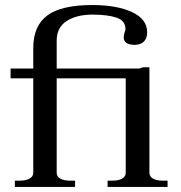

<svg xmlns="http://www.w3.org/2000/svg" viewBox="-20 -742 717 762"><path d="M39 -25H58Q82 -25 97 -33Q112 -41 112 -57V-431H22V-470H112V-551Q112 -639 167.5 -680.5Q223 -722 346 -722Q444 -722 504 -694Q564 -666 564 -614Q564 -589 550.5 -576.5Q537 -564 515 -564Q471 -564 471 -594Q471 -603 474.5 -613Q478 -623 478 -626Q478 -660 442.5 -672Q407 -684 347 -684Q284 -684 244.5 -658.5Q205 -633 205 -581V-470H532L548 -475H573V-57Q573 -41 587.5 -33Q602 -25 626 -25H645V0H407V-25H426Q450 -25 464.5 -33Q479 -41 479 -57V-431H205V-57Q205 -41 219.5 -33Q234 -25 258 -25H278V0H39Z"/></svg>

Font: TavirajRegular
Style: Regular
Weight: 400
Designer: Katatrad Team
Foundry: CadsonDemak
Version: Version 1.001